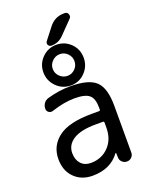

<svg xmlns="http://www.w3.org/2000/svg" viewBox="-175 -1067 884 1144"><g transform="rotate(-20 267.0 -495.0)"><path d="M339.8 -690.4Q339.8 -717.8 319.8 -738.3Q299.8 -758.8 271.5 -758.8Q243.2 -758.8 222.7 -738.3Q202.1 -717.8 202.1 -690.4Q202.1 -661.1 223.1 -641.1Q244.1 -621.1 271.5 -621.1Q298.8 -621.1 319.3 -641.1Q339.8 -661.1 339.8 -690.4ZM362.3 -780.3Q398.4 -743.2 398.4 -689.9Q398.4 -636.7 361.3 -598.6Q324.2 -560.5 271 -560.5Q217.8 -560.5 180.2 -598.6Q142.6 -636.7 142.6 -689.9Q142.6 -743.2 180.2 -780.8Q217.8 -818.4 271 -818.4Q324.2 -818.4 362.3 -780.3ZM382.8 -285.2Q382.8 -292 375 -292H330.1Q235.4 -292 187.5 -261.7Q139.6 -231.4 139.6 -178.7Q139.6 -136.7 162.6 -111.3Q185.5 -85.9 224.6 -85.9Q293 -85.9 337.9 -131.8Q382.8 -177.7 382.8 -252ZM375 -359.4Q382.8 -359.4 382.8 -367.2V-379.9Q382.8 -436.5 356.9 -459Q331.1 -481.4 263.7 -481.4Q197.3 -481.4 118.2 -455.1Q103.5 -450.2 91.3 -458.5Q79.1 -466.8 79.1 -482.4Q79.1 -501 89.8 -516.1Q100.6 -531.2 118.2 -536.1Q192.4 -557.6 263.7 -557.6Q380.9 -557.6 426.3 -514.2Q471.7 -470.7 471.7 -359.4V-62.5Q471.7 -44.9 459.5 -32.7Q447.3 -20.5 429.7 -20.5Q412.1 -20.5 399.4 -32.7Q386.7 -44.9 386.7 -62.5L385.7 -89.8Q385.7 -90.8 384.3 -91.3Q382.8 -91.8 381.8 -90.8Q323.2 -10.7 209 -10.7Q138.7 -10.7 94.2 -55.2Q49.8 -99.6 49.8 -172.9Q49.8 -257.8 117.2 -308.6Q184.6 -359.4 330.1 -359.4ZM319.3 -855.5Q288.1 -823.2 242.2 -823.2Q229.5 -823.2 222.7 -835.9Q220.7 -840.8 220.7 -845.7Q220.7 -852.5 225.6 -858.4L284.2 -933.6Q320.3 -978.5 377.9 -978.5H381.8Q398.4 -978.5 404.3 -963.9Q406.2 -958 406.2 -953.1Q406.2 -944.3 399.4 -937.5Z"/></g></svg>

Font: Gen Jyuu Gothic P Regular
Style: Regular
Weight: 400
Designer: [Source Han Sans]
Ryoko NISHIZUKA  (kana & ideographs); Paul D. Hunt (Latin, Greek & Cyrillic); Wenlong ZHANG  (bopomofo
Version: Version 1.002.20150607